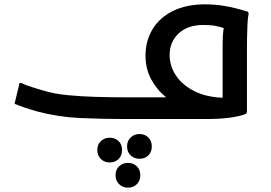

<svg xmlns="http://www.w3.org/2000/svg" viewBox="-20 -548 1249 884"><path d="M551 0Q453 0 350.5 -4.5Q248 -9 151 -35Q122 -43 94 -52.5Q66 -62 47 -70L70 -166H78Q89 -160 109 -153Q129 -146 149 -140Q169 -134 180 -131Q229 -116 290.5 -110Q352 -104 419.5 -102Q487 -100 551 -100H745Q703 -133 676.5 -182Q650 -231 650 -291Q650 -361 683 -414.5Q716 -468 777.5 -498Q839 -528 923 -528Q969 -528 1014.5 -520.5Q1060 -513 1121 -494L1125 -486Q1121 -468 1119.5 -438Q1118 -408 1117.5 -377Q1117 -346 1117 -326V-32L1113 -24Q1053 0 929 0ZM761 -295Q761 -244 790 -200.5Q819 -157 873.5 -129Q928 -101 1005 -98V-345Q1005 -389 1010 -419Q991 -425 970.5 -429Q950 -433 916 -433Q844 -433 802.5 -394Q761 -355 761 -295ZM565 126Q565 101 581.5 85Q598 69 622 69Q647 69 663 85Q679 101 679 126Q679 152 663 167.5Q647 183 622 183Q598 183 581.5 167.5Q565 152 565 126ZM428 143Q428 117 444.5 101.5Q461 86 485 86Q510 86 526 101.5Q542 117 542 143Q542 168 526 184Q510 200 485 200Q461 200 444.5 184Q428 168 428 143ZM512 259Q512 233 528.5 217.5Q545 202 569 202Q594 202 610 217.5Q626 233 626 259Q626 284 610 300Q594 316 569 316Q545 316 528.5 300Q512 284 512 259Z"/></svg>

Font: Kufam Medium
Style: Regular
Weight: 500
Designer: Wael Morcos, Artur Schmal
Foundry: Original Type
Version: Version 1.300; ttfautohint (v1.8.3)